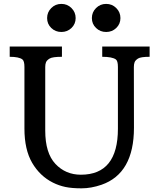

<svg xmlns="http://www.w3.org/2000/svg" viewBox="-20 -976 829 1005"><path d="M30.8 0ZM403.3 -61.5Q597.2 -61.5 597.2 -302.2V-625.5Q597.2 -657.2 586.4 -665Q566.9 -678.7 515.1 -678.7V-732.4H763.2V-678.7Q716.8 -678.7 702.6 -669.7Q688.5 -660.6 684.6 -650.4Q680.7 -640.1 680.7 -625.5L681.2 -307.6Q681.2 -67.9 511.2 -8.8Q457 9.8 406.7 9.8Q356.4 9.8 322.5 2.7Q288.6 -4.4 257.3 -20Q189 -54.2 148.4 -123.5Q107.9 -192.9 107.9 -302.7V-625.5Q107.9 -656.7 97.2 -665Q79.1 -678.7 30.8 -678.7V-732.4H304.2V-678.7Q254.9 -678.7 240 -669.7Q225.1 -660.6 220.9 -650.4Q216.8 -640.1 216.8 -625.5V-292.5Q216.8 -174.8 270 -118.2Q323.2 -61.5 403.3 -61.5ZM535.6 -808.6Q504.4 -808.6 482.7 -829.6Q460.9 -850.6 460.9 -881.3Q460.9 -912.1 482.7 -933.8Q504.4 -955.6 535.6 -955.6Q566.9 -955.6 588.6 -933.8Q610.4 -912.1 610.4 -881.3Q610.4 -850.6 588.6 -829.6Q566.9 -808.6 535.6 -808.6ZM301.3 -808.6Q270 -808.6 248.3 -829.6Q226.6 -850.6 226.6 -881.3Q226.6 -912.1 248.3 -933.8Q270 -955.6 301.3 -955.6Q332.5 -955.6 354.2 -933.8Q376 -912.1 376 -881.3Q376 -850.6 354.2 -829.6Q332.5 -808.6 301.3 -808.6Z"/></svg>

Font: Arbutus Slab
Style: Regular
Weight: 400
Version: Version 1.002; ttfautohint (v0.92) -l 10 -r 16 -G 200 -x 7 -